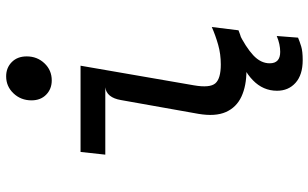

<svg xmlns="http://www.w3.org/2000/svg" viewBox="-214 -620 1028 640"><g transform="rotate(-90 300.0 -300.0)"><path d="M385 7.5Q334 7.5 298 -9.2Q262 -26 246.5 -61.2Q231 -96.5 240.5 -152.5L286.5 -411Q290.5 -434.5 301.2 -447.8Q312 -461 329 -463H104.5L113.5 -545.5H401L335.5 -167Q326.5 -114.5 342.2 -96.2Q358 -78 405 -78Q440 -78 470.8 -86.8Q501.5 -95.5 530 -108L519 -19Q492 -8 455.8 -0.2Q419.5 7.5 385 7.5ZM352 -641.5Q323.5 -641.5 304.5 -660Q285.5 -678.5 285.5 -709Q285.5 -744.5 308.8 -769Q332 -793.5 365.5 -793.5Q394 -793.5 413 -774.8Q432 -756 432 -725Q432 -690 409 -665.8Q386 -641.5 352 -641.5ZM419.5 195Q370.5 195 344 171.2Q317.5 147.5 317.5 109.5Q317.5 63 352.5 29Q387.5 -5 442.5 -19H512Q463 5 436 30Q409 55 409 85Q409 120 447 120Q472.5 120 500 108.5L494.5 179.5Q481.5 185 465.2 190Q449 195 419.5 195Z"/></g></svg>

Font: Spline Sans Mono
Style: Italic
Weight: 400
Italic angle: -4°
Monospace: yes
Designer: Eben Sorkin, Mirko Velimirovic
Foundry: Sorkin Type
Version: Version 1.004